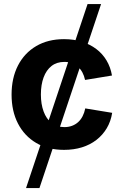

<svg xmlns="http://www.w3.org/2000/svg" viewBox="-20 -748 625 972"><path d="M111.8 204.1 423.3 -727.5H491.7L179.7 204.1ZM304.2 10.7Q222.7 10.7 163.1 -24.4Q103.5 -59.6 71 -122.6Q38.6 -185.5 38.6 -269Q38.6 -353 71 -416.3Q103.5 -479.5 163.1 -514.6Q222.7 -549.8 304.2 -549.8Q353.5 -549.8 394.5 -536.9Q435.5 -523.9 467.3 -500Q499 -476.1 519.3 -442.1Q539.6 -408.2 546.9 -365.7L410.6 -343.3Q406.2 -364.3 397.2 -381.1Q388.2 -397.9 375 -409.9Q361.8 -421.9 344.5 -428.2Q327.1 -434.6 306.2 -434.6Q267.1 -434.6 240.7 -413.8Q214.4 -393.1 200.7 -356Q187 -318.8 187 -269.5Q187 -221.2 200.7 -183.8Q214.4 -146.5 240.7 -125.5Q267.1 -104.5 306.2 -104.5Q327.1 -104.5 344.7 -111.1Q362.3 -117.7 375.7 -129.9Q389.2 -142.1 398.2 -159.7Q407.2 -177.2 411.6 -199.2L547.9 -176.8Q541 -133.3 520.5 -98.9Q500 -64.5 468.3 -39.8Q436.5 -15.1 395 -2.2Q353.5 10.7 304.2 10.7Z"/></svg>

Font: Inter 16pt
Style: Bold
Weight: 700
Version: Version 4.001;git-66647c0bb